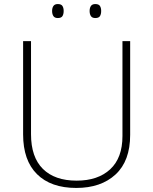

<svg xmlns="http://www.w3.org/2000/svg" viewBox="-20 -917 756 947"><path d="M622 -252Q622 -123 550 -56.5Q478 10 356 10Q231 10 162.5 -58Q94 -126 94 -254V-714H133V-255Q133 -142 191.5 -84Q250 -26 358 -26Q463 -26 523.5 -82Q584 -138 584 -246V-714H622ZM237 -863Q237 -878 243.5 -887.5Q250 -897 265 -897Q282 -897 288 -887.5Q294 -878 294 -863Q294 -847 288 -837.5Q282 -828 265 -828Q250 -828 243.5 -837.5Q237 -847 237 -863ZM422 -863Q422 -878 428.5 -887.5Q435 -897 450 -897Q467 -897 473 -887.5Q479 -878 479 -863Q479 -847 473 -837.5Q467 -828 450 -828Q435 -828 428.5 -837.5Q422 -847 422 -863Z"/></svg>

Font: Noto Sans Bengali ExtraLight
Style: Regular
Weight: 200
Designer: Jelle Bosma - Monotype Design Team
Foundry: Monotype Imaging Inc.
Version: Version 2.003; ttfautohint (v1.8.4.7-5d5b)